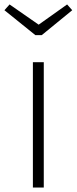

<svg xmlns="http://www.w3.org/2000/svg" viewBox="-30 -844 345 864"><path d="M272 -824 144 -733 13 -824 -10 -798 129 -686H158L295 -798ZM167 -564H118V0H167Z"/></svg>

Font: Glow Sans SC Normal Light
Style: Regular
Weight: 300
Designer: Ryoko NISHIZUKA (kana, bopomofo & ideographs); Paul D. Hunt (Latin, Greek & Cyrillic); Sandoll Communications, Soo-young
Version: Version 0.93